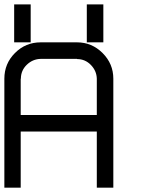

<svg xmlns="http://www.w3.org/2000/svg" viewBox="-20 -861 707 881"><path d="M378.3 -666.7V-840.8H454.2V-666.7ZM45 -666.7V-840.8H120.8V-666.7ZM424.2 0V-257.5H75V0H0V-500Q0 -569.2 48.8 -617.9Q97.5 -666.7 166.7 -666.7H333.3Q401.7 -666.7 450.8 -617.5Q500 -568.3 500 -500V0ZM75 -333.3H424.2V-500Q423.3 -535.8 397.1 -562.9Q370.8 -590 333.3 -590V-590.8H166.7Q130 -590 102.9 -563.8Q75.8 -537.5 75.8 -500H75Z"/></svg>

Font: 0xA000-Squareish-Mono
Style: Squareish-Mono
Weight: 400
Version: Version 0.1